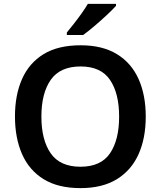

<svg xmlns="http://www.w3.org/2000/svg" viewBox="-20 -958 827 988"><path d="M730 -358Q730 -247 693 -164.5Q656 -82 581.5 -36Q507 10 394 10Q279 10 204.5 -36Q130 -82 93.5 -165Q57 -248 57 -359Q57 -469 93.5 -551.5Q130 -634 204.5 -679.5Q279 -725 395 -725Q507 -725 581.5 -679.5Q656 -634 693 -551.5Q730 -469 730 -358ZM193 -358Q193 -238 241 -169Q289 -100 394 -100Q499 -100 546 -169Q593 -238 593 -358Q593 -478 546 -547Q499 -616 395 -616Q289 -616 241 -547Q193 -478 193 -358ZM577 -928Q560 -909 529.5 -880.5Q499 -852 466 -824Q433 -796 408 -778H324V-791Q339 -809 359.5 -835Q380 -861 399.5 -888.5Q419 -916 432 -938H577Z"/></svg>

Font: Noto Sans Canadian Aboriginal SemiBold
Style: Regular
Weight: 600
Designer: Monotype Design Team, Typotheque's Kevin King
Foundry: Monotype Imaging Inc.
Version: Version 2.004; ttfautohint (v1.8.4.7-5d5b)